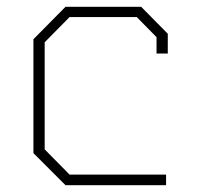

<svg xmlns="http://www.w3.org/2000/svg" viewBox="-20 -543 579 563"><path d="M172 0 78 -94V-428L172 -523H394L472 -444V-386H439V-434L381 -493H184L111 -419V-105L184 -31H467V0Z"/></svg>

Font: Tomorrow ExtraLight
Style: Regular
Weight: 275
Designer: Tony de Marco, Monica Rizzolli
Foundry: Just in Type
Version: Version 2.002